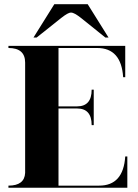

<svg xmlns="http://www.w3.org/2000/svg" viewBox="-20 -879 645 899"><path d="M312.5 -820.3Q298.8 -820.3 266.6 -794.9L151.4 -703.1H136.7L234.4 -859.4H390.6L488.3 -703.1H473.6L359.4 -794.9Q327.1 -820.3 312.5 -820.3ZM19.5 -664.1H566.4V-517.6H556.6Q547.9 -654.3 434.6 -654.3H253.9V-380.9H340.8Q409.2 -380.9 409.2 -459H418.9V-293H409.2Q409.2 -371.1 340.8 -371.1H253.9V-9.8H444.3Q557.6 -9.8 566.4 -146.5H576.2V0H19.5V-9.8Q94.7 -9.8 97.7 -69.3V-585.9Q97.7 -654.3 19.5 -654.3Z"/></svg>

Font: spinweradBold
Style: Regular
Weight: 700
Width: 7
Version: Version 0.3 ; ttfautohint (v1.2) -l 8 -r 50 -G 200 -x 14 -D 